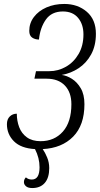

<svg xmlns="http://www.w3.org/2000/svg" viewBox="-20 -744 508 971"><path d="M143 207Q122 207 111.5 198Q101 189 101 177Q101 163 111 153Q123 164 141 164Q180 164 180 102Q180 55 157 10Q86 6 50.5 -29.5Q15 -65 15 -116Q15 -141 29.5 -155Q44 -169 65 -169Q65 -133 77 -101Q89 -69 116 -49.5Q143 -30 185 -30Q255 -30 298 -78.5Q341 -127 341 -217Q341 -277 308 -311.5Q275 -346 216 -346H154L162 -384H229Q274 -384 313.5 -406.5Q353 -429 377.5 -471Q402 -513 402 -570Q402 -621 375 -653.5Q348 -686 298 -686Q241 -686 212 -645Q183 -604 177 -544Q157 -544 142.5 -554Q128 -564 128 -588Q128 -627 151.5 -658Q175 -689 215 -706.5Q255 -724 305 -724Q373 -724 419 -684.5Q465 -645 465 -573Q465 -513 441 -469Q417 -425 377.5 -399Q338 -373 292 -365Q317 -362 343.5 -345.5Q370 -329 388.5 -297.5Q407 -266 407 -217Q407 -111 350 -53Q293 5 196 10Q208 27 218.5 52.5Q229 78 229 106Q229 155 206.5 181Q184 207 143 207Z"/></svg>

Font: Noto Serif ExtraCondensed Light
Style: Italic
Weight: 300
Width: 2
Italic angle: -12°
Designer: Monotype Design Team
Foundry: Monotype Imaging Inc.
Version: Version 2.014; ttfautohint (v1.8.4.7-5d5b)